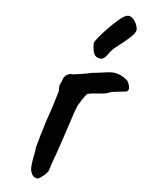

<svg xmlns="http://www.w3.org/2000/svg" viewBox="-47 -632 509 679"><g transform="rotate(5 207.5 -292.0)"><path d="M87 -16Q85 -26 87 -42Q89 -58 92.5 -74Q96 -90 96 -99Q102 -121 109.5 -147Q117 -173 125.5 -199Q134 -225 141 -244Q141 -245 143 -251Q145 -257 147.5 -265.5Q150 -274 153 -283.5Q156 -293 158 -299.5Q160 -306 160 -308Q158 -324 163.5 -334Q169 -344 170 -350Q175 -361 184.5 -366Q194 -371 205 -369Q219 -371 238.5 -374Q258 -377 269 -380Q280 -381 292.5 -382.5Q305 -384 318 -386Q331 -388 342 -388Q355 -388 369.5 -382Q384 -376 398 -363Q405 -351 406 -340Q407 -329 398 -325Q393 -324 380 -323Q367 -322 353 -320Q339 -318 329 -313Q321 -311 308 -310Q295 -309 282 -308Q269 -307 260 -304Q251 -294 244 -282.5Q237 -271 230 -260Q225 -248 220 -233.5Q215 -219 210.5 -204.5Q206 -190 202 -179Q198 -166 192.5 -150Q187 -134 182 -119Q177 -104 173 -92Q167 -75 161.5 -60.5Q156 -46 153 -35Q150 -24 147 -19Q141 -10 131.5 -3Q122 4 113 9Q101 8 95.5 1.5Q90 -5 87 -16ZM281 -438Q273 -444 270 -459Q267 -474 268 -486Q269 -491 281.5 -506.5Q294 -522 312 -540.5Q330 -559 347.5 -574Q365 -589 376 -592Q389 -595 400 -582.5Q411 -570 415 -550Q416 -540 406 -528.5Q396 -517 380.5 -504.5Q365 -492 349 -479.5Q333 -467 324 -454Q314 -438 304 -434Q294 -430 281 -438Z"/></g></svg>

Font: Caveat SemiBold
Style: Regular
Weight: 600
Designer: Pablo Impallari
Foundry: Pablo Impallari
Version: Version 2.000